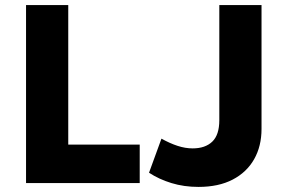

<svg xmlns="http://www.w3.org/2000/svg" viewBox="-20 -720 1130 755"><path d="M82.4 0V-700H248.4V-151.5H529.4V0ZM760.6 15Q703.4 15 654.2 -0.1Q605.1 -15.1 566 -40.8L614.9 -174.8Q648.2 -156.2 678.4 -146.4Q708.6 -136.5 737.6 -136.5Q787.1 -136.5 814.8 -163.1Q842.4 -189.6 842.4 -247.5V-700H1008.4V-213.2Q1008.4 -145.2 979.3 -93.9Q950.2 -42.6 894.9 -13.8Q839.6 15 760.6 15Z"/></svg>

Font: Geologica Thin
Style: Regular
Weight: 100
Version: Version 1.010;gftools[0.9.28]